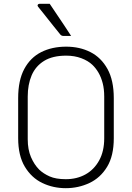

<svg xmlns="http://www.w3.org/2000/svg" viewBox="-20 -964 690 1004"><path d="M326 -720Q397 -720 453 -691.5Q509 -663 542 -603.5Q575 -544 575 -451V-241Q575 -149 540 -91.5Q505 -34 447.5 -7Q390 20 324 20Q258 20 201.5 -7Q145 -34 110 -92Q75 -150 75 -242V-451Q75 -544 107 -603.5Q139 -663 195.5 -691.5Q252 -720 326 -720ZM125 -236Q125 -182 142 -142.5Q159 -103 185 -77Q207 -56 239.5 -41.5Q272 -27 324 -27Q382 -27 427 -52Q472 -77 498.5 -125Q525 -173 525 -241V-459Q525 -498 517 -529Q509 -560 495 -584Q481 -608 463 -625Q441 -646 405.5 -659.5Q370 -673 326 -673Q255 -673 210.5 -645.5Q166 -618 145.5 -570Q125 -522 125 -459ZM240 -944Q261 -913 279 -886Q297 -859 315 -832.5Q333 -806 352 -776Q346 -776 339.5 -776Q333 -776 326 -776Q319 -776 312 -776Q306 -776 301.5 -778.5Q297 -781 295 -784Q274 -810 260 -827.5Q246 -845 234.5 -859.5Q223 -874 210 -890.5Q197 -907 179 -929Q175 -934 177.5 -939Q180 -944 186 -944Q196 -944 203.5 -944Q211 -944 220 -944Q229 -944 240 -944Z"/></svg>

Font: Recursive Sans Linear Light
Style: Regular
Weight: 300
Version: Version 1.085